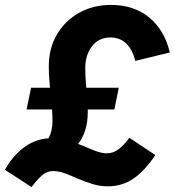

<svg xmlns="http://www.w3.org/2000/svg" viewBox="-49 -731 709 779"><path d="M389 25Q356 25 325.5 15.5Q295 6 267.5 -6Q240 -18 215 -27.5Q190 -37 166 -37Q142 -37 122 -20Q102 -3 79 28L-29 -42Q2 -98 47 -132Q92 -166 148 -170Q156 -185 160 -202.5Q164 -220 164 -239Q164 -250 163.5 -262Q163 -274 162 -287H59L77 -375H154Q153 -390 151.5 -404.5Q150 -419 149.5 -433.5Q149 -448 149 -462Q149 -535 182 -591Q215 -647 272 -679Q329 -711 401 -711Q495 -711 557 -659.5Q619 -608 640 -518L500 -484Q488 -531 462.5 -555Q437 -579 399 -579Q352 -579 324.5 -543.5Q297 -508 297 -455Q297 -442 297.5 -428.5Q298 -415 299 -402Q300 -389 301 -375H433L415 -287H307Q307 -284 307 -280.5Q307 -277 307 -274Q307 -237 297.5 -205Q288 -173 268 -147Q290 -139 310 -130Q330 -121 349 -115Q368 -109 386 -109Q410 -109 432 -125.5Q454 -142 476 -172L581 -102Q538 -37 492 -6Q446 25 389 25Z"/></svg>

Font: Red Hat Mono
Style: Italic
Weight: 300
Italic angle: -12°
Monospace: yes
Designer: Pentagram, MCKL
Foundry: Pentagram, MCKL
Version: Version 1.023